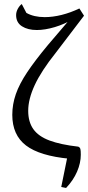

<svg xmlns="http://www.w3.org/2000/svg" viewBox="-20 -777 437 953"><path d="M284 151 317 -11 326 11Q177 -3 109 -55Q41 -107 41 -207Q41 -259 58.5 -309.5Q76 -360 115 -418.5Q154 -477 219 -555L336 -692L349 -686Q301 -657 252 -642.5Q203 -628 163 -628Q118 -628 89 -646.5Q60 -665 60 -702Q60 -718 68.5 -733.5Q77 -749 88 -757L111 -713Q148 -692 202 -692Q242 -692 286 -703Q330 -714 374 -735L397 -699L256 -514Q185 -425 152.5 -355Q120 -285 120 -227Q120 -172 145.5 -136Q171 -100 226 -79.5Q281 -59 369 -49L377 -43Q380 -35 380.5 -26.5Q381 -18 381 -9Q381 32 362.5 75Q344 118 308 156Z"/></svg>

Font: Piazzolla 24pt
Style: Regular
Weight: 400
Designer: Juan Pablo del Peral
Foundry: Huerta Tipografica
Version: Version 2.005